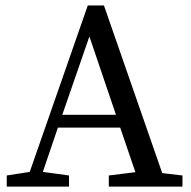

<svg xmlns="http://www.w3.org/2000/svg" viewBox="-20 -689 704 709"><path d="M653.8 0H381.8V-41L480 -53.2L423.8 -217.8H193.8L138.2 -54.2L234.9 -41V0H4.9V-41L89.8 -54.2L304.2 -668.9H363.8L579.1 -49.8L653.8 -41ZM408.2 -265.1 310.1 -554.2 210 -265.1Z"/></svg>

Font: SourceSerifPro-Regular
Style: Regular
Weight: 400
Designer: Frank Grießhammer
Foundry: Adobe Systems Incorporated
Version: Version 1.014;PS Version 1.0;hotconv 1.0.73;makeotf.lib2.5.5